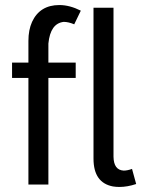

<svg xmlns="http://www.w3.org/2000/svg" viewBox="-20 -739 576 769"><path d="M283.2 -426.8V-488.3H173.8V-564.5Q181.6 -645.5 235.4 -651.4Q253.9 -651.4 277.3 -641.6L303.7 -696.3Q258.8 -718.8 217.8 -718.8Q139.6 -718.8 108.4 -651.4Q93.8 -619.1 93.8 -575.2V-488.3H28.3V-426.8H93.8V0H173.8V-426.8ZM525.4 -2 508.8 -62.5Q490.2 -55.7 475.6 -55.7Q435.5 -57.6 434.6 -111.3V-708H354.5V-103.5Q354.5 -6.8 432.6 7.8Q445.3 9.8 458 9.8Q490.2 9.8 525.4 -2Z"/></svg>

Font: Yaldevi Colombo Medium
Style: Regular
Weight: 500
Designer: Sol Matas, Denzil Rajitha, Kosala Senevirathne and Pathum Egodawatta
Foundry: Mooniak
Version: Version 1.020 ; ttfautohint (v1.6)